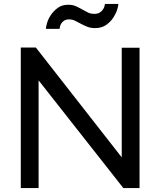

<svg xmlns="http://www.w3.org/2000/svg" viewBox="-20 -950 810 970"><path d="M175 -544V0H85V-710H161L595 -155V-709H685V0H603ZM460 -808Q438 -808 420.5 -815Q403 -822 388.5 -830Q374 -838 359.5 -845Q345 -852 329 -852Q313 -852 303 -845Q293 -838 288.5 -829.5Q284 -821 282.5 -813.5Q281 -806 281 -804H212Q212 -813 217.5 -833Q223 -853 236.5 -873.5Q250 -894 271.5 -910Q293 -926 325 -926Q347 -926 363.5 -918.5Q380 -911 395 -902.5Q410 -894 424 -887Q438 -880 456 -880Q474 -880 484.5 -887Q495 -894 501 -903.5Q507 -913 508.5 -921Q510 -929 510 -930H578Q578 -922 572.5 -903Q567 -884 553.5 -862.5Q540 -841 517 -824.5Q494 -808 460 -808Z"/></svg>

Font: Rising Sun
Style: Regular
Weight: 400
Designer: Matt McInerney, Pablo Impallari, Rodrigo Fuenzalida (Raleway font), Stephen Hutchings (Greek), Cristiano Sobral (main ch
Foundry: The Rising Sun Project Authors
Version: Version 4.327; ttfautohint (v1.8.4.7-5d5b-dirty)